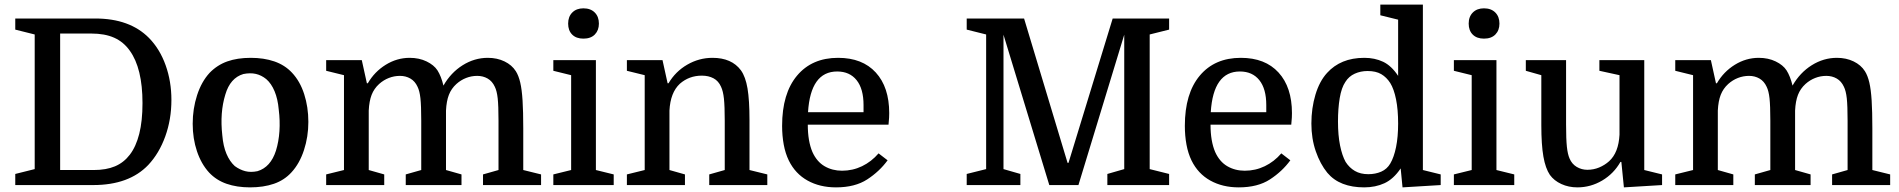

<svg xmlns="http://www.w3.org/2000/svg" viewBox="-20 -800 8210 830"><path d="M240 -65H385Q439 -65 477 -81Q515 -97 541 -131Q568 -166 582 -221.5Q596 -277 596 -354Q596 -505 541 -581Q514 -619 473.5 -637Q433 -655 375 -655H240ZM46 -720H392Q541 -720 624 -636Q671 -588 696 -518Q721 -448 721 -368Q721 -284 694.5 -210.5Q668 -137 621 -87Q538 0 383 0H46V-48L130 -69V-651L46 -672Z M1313 -273Q1313 -209 1294 -151Q1275 -93 1240 -55Q1209 -21 1164 -5.5Q1119 10 1061 10Q1004 10 959.5 -5.5Q915 -21 884 -54Q850 -91 831.5 -146Q813 -201 813 -265Q813 -330 832 -388.5Q851 -447 886 -485Q919 -519 962.5 -534.5Q1006 -550 1064 -550Q1121 -550 1166 -534.5Q1211 -519 1242 -486Q1277 -449 1295 -393Q1313 -337 1313 -273ZM941 -215Q945 -168 959 -135Q973 -102 995 -82Q1017 -66 1040.5 -60Q1064 -54 1093 -60Q1150 -77 1173 -149Q1185 -188 1188 -233Q1191 -278 1185 -326Q1181 -372 1167 -405.5Q1153 -439 1131 -458Q1110 -475 1086 -480.5Q1062 -486 1032 -480Q975 -463 954 -391Q930 -313 941 -215Z M1467 -65V-475L1390 -494V-540H1544L1566 -440H1570Q1599 -490 1647.5 -520Q1696 -550 1751 -550Q1792 -550 1824 -534.5Q1856 -519 1871 -496Q1887 -471 1897 -430Q1929 -486 1980 -518Q2031 -550 2089 -550Q2129 -550 2161 -534.5Q2193 -519 2210 -492Q2222 -473 2229 -443Q2236 -413 2239 -365.5Q2242 -318 2242 -245V-65L2319 -46V0H2068V-46L2135 -65V-278Q2135 -343 2131.5 -375Q2128 -407 2119 -425Q2108 -449 2088 -460.5Q2068 -472 2043 -472Q2018 -472 1995 -463Q1972 -454 1953 -437Q1931 -417 1920.5 -390Q1910 -363 1908 -322V-65L1975 -46V0H1734V-46L1801 -65V-278Q1801 -343 1797.5 -375Q1794 -407 1785 -425Q1774 -449 1754 -460.5Q1734 -472 1709 -472Q1684 -472 1661 -463Q1638 -454 1619 -437Q1597 -417 1586.5 -390Q1576 -363 1574 -322V-65L1641 -46V0H1390V-46Z M2449 -475 2372 -494V-540H2556V-65L2633 -46V0H2372V-46L2449 -65ZM2436 -698Q2436 -728 2454 -746Q2472 -764 2502 -764Q2533 -764 2551 -746Q2569 -728 2569 -698Q2569 -669 2551.5 -651Q2534 -633 2502 -633Q2471 -633 2453.5 -650.5Q2436 -668 2436 -698Z M2767 -65V-475L2690 -494V-540H2844L2866 -440H2870Q2900 -491 2951 -520.5Q3002 -550 3060 -550Q3143 -550 3183 -496Q3203 -468 3211.5 -417.5Q3220 -367 3220 -281V-65L3297 -46V0H3046V-46L3113 -65V-278Q3113 -341 3109.5 -373.5Q3106 -406 3097 -425Q3086 -450 3064.5 -461.5Q3043 -473 3014 -473Q2959 -473 2919 -438Q2878 -400 2874 -322V-65L2941 -46V0H2690V-46Z M3821 -261H3472Q3472 -190 3492 -143Q3511 -101 3544.5 -81.5Q3578 -62 3620 -62Q3666 -62 3706.5 -81.5Q3747 -101 3778 -137L3817 -107Q3782 -59 3729 -24.5Q3676 10 3594 10Q3524 10 3471 -19.5Q3418 -49 3390 -106Q3375 -137 3368 -175Q3361 -213 3361 -256Q3361 -396 3425.5 -473Q3490 -550 3603 -550Q3708 -550 3766 -486.5Q3824 -423 3824 -311Q3824 -301 3823.5 -291.5Q3823 -282 3821 -261ZM3599 -491Q3484 -491 3473 -315H3713V-346Q3713 -416 3683 -453.5Q3653 -491 3599 -491Z M4599 -96 4790 -720H5034V-672L4950 -651V-69L5034 -48V0H4767V-48L4840 -69V-650L4642 0H4516L4318 -650V-69L4391 -48V0H4159V-48L4243 -69V-651L4159 -672V-720H4407L4595 -96Z M5562 -261H5213Q5213 -190 5233 -143Q5252 -101 5285.5 -81.5Q5319 -62 5361 -62Q5407 -62 5447.5 -81.5Q5488 -101 5519 -137L5558 -107Q5523 -59 5470 -24.5Q5417 10 5335 10Q5265 10 5212 -19.5Q5159 -49 5131 -106Q5116 -137 5109 -175Q5102 -213 5102 -256Q5102 -396 5166.5 -473Q5231 -550 5344 -550Q5449 -550 5507 -486.5Q5565 -423 5565 -311Q5565 -301 5564.5 -291.5Q5564 -282 5562 -261ZM5340 -491Q5225 -491 5214 -315H5454V-346Q5454 -416 5424 -453.5Q5394 -491 5340 -491Z M5649 -266Q5649 -332 5666.5 -390.5Q5684 -449 5717 -485Q5746 -517 5786 -533.5Q5826 -550 5878 -550Q5923 -550 5959 -533Q5995 -516 6024 -472V-715L5947 -734V-780H6131V-65L6208 -46V0L6043 10L6035 -72Q6004 -26 5965 -8Q5926 10 5877 10Q5825 10 5785 -5.5Q5745 -21 5718 -53Q5687 -91 5668 -146Q5649 -201 5649 -266ZM6024 -266Q6024 -326 6015 -370.5Q6006 -415 5990 -441Q5974 -466 5951 -479.5Q5928 -493 5892 -493Q5862 -493 5836.5 -481.5Q5811 -470 5796 -446Q5779 -421 5771.5 -376Q5764 -331 5764 -275Q5764 -215 5773 -171Q5782 -127 5797 -100Q5813 -75 5837 -61Q5861 -47 5895 -47Q5926 -47 5951 -58Q5976 -69 5990 -93Q6006 -120 6015 -164Q6024 -208 6024 -266Z M6342 -475 6265 -494V-540H6449V-65L6526 -46V0H6265V-46L6342 -65ZM6329 -698Q6329 -728 6347 -746Q6365 -764 6395 -764Q6426 -764 6444 -746Q6462 -728 6462 -698Q6462 -669 6444.5 -651Q6427 -633 6395 -633Q6364 -633 6346.5 -650.5Q6329 -668 6329 -698Z M6750 -540V-262Q6750 -198 6753.5 -165.5Q6757 -133 6765 -115Q6775 -91 6796 -78.5Q6817 -66 6842 -66Q6869 -66 6893 -76Q6917 -86 6936 -103Q6977 -140 6981 -218V-475L6894 -494V-540H7088V-65L7165 -46V0L7000 10L6989 -100H6985Q6956 -49 6906 -19.5Q6856 10 6799 10Q6761 10 6729.5 -4.5Q6698 -19 6680 -44Q6661 -72 6652 -123Q6643 -174 6643 -259V-475L6576 -494V-540Z M7299 -65V-475L7222 -494V-540H7376L7398 -440H7402Q7431 -490 7479.5 -520Q7528 -550 7583 -550Q7624 -550 7656 -534.5Q7688 -519 7703 -496Q7719 -471 7729 -430Q7761 -486 7812 -518Q7863 -550 7921 -550Q7961 -550 7993 -534.5Q8025 -519 8042 -492Q8054 -473 8061 -443Q8068 -413 8071 -365.5Q8074 -318 8074 -245V-65L8151 -46V0H7900V-46L7967 -65V-278Q7967 -343 7963.5 -375Q7960 -407 7951 -425Q7940 -449 7920 -460.5Q7900 -472 7875 -472Q7850 -472 7827 -463Q7804 -454 7785 -437Q7763 -417 7752.5 -390Q7742 -363 7740 -322V-65L7807 -46V0H7566V-46L7633 -65V-278Q7633 -343 7629.5 -375Q7626 -407 7617 -425Q7606 -449 7586 -460.5Q7566 -472 7541 -472Q7516 -472 7493 -463Q7470 -454 7451 -437Q7429 -417 7418.5 -390Q7408 -363 7406 -322V-65L7473 -46V0H7222V-46Z"/></svg>

Font: Domine Medium
Style: Regular
Weight: 500
Designer: Pablo Impallari, Rodrigo Fuenzalida, Brenda Gallo
Foundry: Pablo Impallari, Rodrigo Fuenzalida, Brenda Gallo
Version: Version 2.000